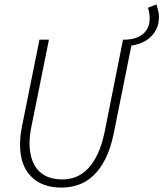

<svg xmlns="http://www.w3.org/2000/svg" viewBox="-20 -839 741 871"><path d="M259 12Q170 12 120.5 -39Q71 -90 71 -182Q71 -202 73 -222Q75 -242 80 -267L159 -659H202L124 -272Q114 -226 114 -190Q114 -112 151.5 -68.5Q189 -25 264 -25Q295 -25 324.5 -36.5Q354 -48 379 -74Q404 -100 423.5 -141.5Q443 -183 455 -242L538 -659H549Q602 -661 630.5 -686.5Q659 -712 659 -755Q659 -766 657.5 -778Q656 -790 651 -804L690 -819Q695 -802 698 -789Q701 -776 701 -762Q701 -732 690.5 -709.5Q680 -687 663 -671Q646 -655 623.5 -645.5Q601 -636 576 -632L496 -234Q482 -165 458 -118Q434 -71 403 -42Q372 -13 335 -0.5Q298 12 259 12Z"/></svg>

Font: Source Code Pro Light
Style: Italic
Weight: 300
Italic angle: -11°
Monospace: yes
Designer: Paul D. Hunt, Teo Tuominen
Foundry: Adobe Systems Incorporated
Version: Version 1.050;PS 1.000;hotconv 16.6.51;makeotf.lib2.5.65220